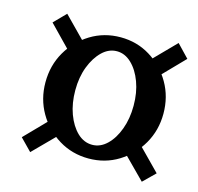

<svg xmlns="http://www.w3.org/2000/svg" viewBox="-81 -660 694 674"><g transform="rotate(15 266.0 -322.5)"><path d="M287.1 -101.6Q227.5 -101.6 178.7 -131.3Q129.9 -161.1 101.1 -210.9Q72.3 -260.7 72.3 -321.3Q72.3 -382.8 101.1 -432.6Q129.9 -482.4 178.7 -512.2Q227.5 -542 287.1 -542Q346.7 -542 395 -512.2Q443.4 -482.4 472.2 -432.6Q501 -382.8 501 -321.3Q501 -260.7 472.2 -210.9Q443.4 -161.1 395 -131.3Q346.7 -101.6 287.1 -101.6ZM84 -70.3 42 -113.3 150.4 -224.6 192.4 -179.7ZM489.3 -71.3 379.9 -181.6 420.9 -226.6 532.2 -113.3ZM287.1 -151.4Q316.4 -151.4 340.3 -174.3Q364.3 -197.3 378.4 -235.8Q392.6 -274.4 392.6 -321.3Q392.6 -369.1 378.4 -407.2Q364.3 -445.3 340.3 -468.3Q316.4 -491.2 287.1 -491.2Q257.8 -491.2 233.9 -468.3Q210 -445.3 195.3 -407.2Q180.7 -369.1 180.7 -321.3Q180.7 -274.4 194.8 -235.8Q209 -197.3 232.9 -174.3Q256.8 -151.4 287.1 -151.4ZM138.7 -430.7 42 -530.3 84 -573.2 182.6 -472.7ZM432.6 -426.8 386.7 -471.7 488.3 -575.2 532.2 -529.3Z"/></g></svg>

Font: Crimson Pro ExtraLight SemiBold
Style: Italic
Weight: 600
Italic angle: -12°
Version: Version 1.002